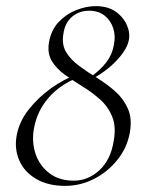

<svg xmlns="http://www.w3.org/2000/svg" viewBox="-20 -594 480 627"><path d="M193 13Q136 13 97.5 -10Q59 -33 43 -70Q27 -107 34 -149Q42 -196 73.5 -236Q105 -276 147 -306Q189 -336 228 -349L233 -340Q175 -317 138 -274Q101 -231 91 -175Q83 -131 96 -92Q109 -53 141 -28.5Q173 -4 221 -4Q267 -4 304 -37.5Q341 -71 351 -132Q360 -180 346.5 -213Q333 -246 306.5 -269.5Q280 -293 249 -312Q218 -331 191 -350.5Q164 -370 149 -395Q134 -420 140 -456Q147 -496 171.5 -522Q196 -548 229 -561Q262 -574 292 -574Q333 -574 358.5 -555.5Q384 -537 395 -510.5Q406 -484 400 -460Q393 -430 359 -394.5Q325 -359 275 -333L271 -339Q308 -365 327.5 -391Q347 -417 352 -448Q358 -477 349.5 -502.5Q341 -528 321 -543.5Q301 -559 271 -559Q239 -559 215.5 -539.5Q192 -520 187 -483Q181 -448 196.5 -423Q212 -398 239.5 -378Q267 -358 298.5 -338.5Q330 -319 356.5 -295.5Q383 -272 397.5 -239.5Q412 -207 404 -161Q395 -111 363 -71.5Q331 -32 286.5 -9.5Q242 13 193 13Z"/></svg>

Font: Cormorant Light Light
Style: Italic
Weight: 300
Italic angle: -10°
Version: Version 4.000